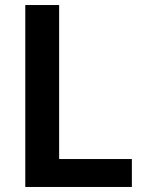

<svg xmlns="http://www.w3.org/2000/svg" viewBox="-20 -743 560 763"><path d="M504 -111V0H80.5V-723H215V-111Z"/></svg>

Font: Lato
Style: Bold
Weight: 700
Designer: Lukasz Dziedzic with Adam Twardoch and Botio Nikoltchev
Foundry: tyPoland Lukasz Dziedzic
Version: Version 2.010; 2014-09-01; http://www.latofonts.com/; ttfaut